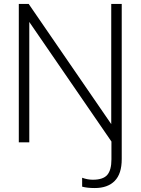

<svg xmlns="http://www.w3.org/2000/svg" viewBox="-20 -719 710 970"><path d="M395 224V179Q422 189 449 189Q501 189 522 164.5Q543 140 543 86V-4L128 -608V0H75V-699H125L542 -92V-699H595V85Q595 159 559.5 195Q524 231 459 231Q420 231 395 224Z"/></svg>

Font: Prompt ExtraLight
Style: Regular
Weight: 275
Designer: Katatrad Team
Foundry: CadsonDemak
Version: Version 1.000